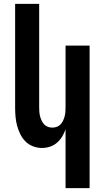

<svg xmlns="http://www.w3.org/2000/svg" viewBox="-20 -755 540 990"><path d="M318 215V-88Q311 -68 300 -50Q289 -32 273 -18.5Q257 -5 237 1.5Q217 8 196 8Q173 8 150.5 -0.5Q128 -9 111.5 -25.5Q95 -42 84.5 -63.5Q74 -85 68 -107.5Q62 -130 60 -153.5Q58 -177 58 -200V-735H182V-200Q182 -188 183 -176.5Q184 -165 187 -154Q190 -143 195 -132.5Q200 -122 208 -113.5Q216 -105 227 -101Q238 -97 250 -97Q262 -97 273 -101Q284 -105 292 -113.5Q300 -122 305 -132.5Q310 -143 313 -154Q316 -165 317 -176.5Q318 -188 318 -200V-520H442V215Z"/></svg>

Font: Iosevka Term Curly Extrabold
Style: Regular
Weight: 800
Designer: Belleve Invis
Foundry: Belleve Invis
Version: Version 32.3.0